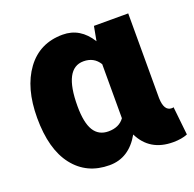

<svg xmlns="http://www.w3.org/2000/svg" viewBox="-102 -643 767 758"><g transform="rotate(-20 281.0 -264.0)"><path d="M508.3 -528.3V-172.4Q509.8 -117.7 542 -117.7Q547.4 -117.7 549.8 -119.1L562.5 0Q537.6 10.3 501.5 10.3Q403.8 10.3 363.3 -72.3Q316.9 9.8 234.9 9.8Q139.6 9.8 84.5 -60.8Q29.3 -131.3 29.3 -263.2Q29.3 -388.7 84.2 -463.4Q139.2 -538.1 235.8 -538.1Q309.6 -538.1 353 -467.8L364.3 -528.3ZM194.8 -252.9Q194.8 -183.1 215.1 -150.1Q235.4 -117.2 276.4 -117.2Q321.3 -117.2 343.3 -147.9V-375Q321.3 -411.1 277.3 -411.1Q194.8 -411.1 194.8 -252.9Z"/></g></svg>

Font: Roboto Black
Style: Regular
Weight: 900
Designer: Google
Version: Version 2.134; 2016